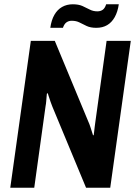

<svg xmlns="http://www.w3.org/2000/svg" viewBox="-20 -877 632 897"><path d="M28 0 124 -686H236L393 -308Q397 -300 402 -284.5Q407 -269 411 -256.5Q415 -244 415 -244L418 -247Q418 -247 419.5 -259Q421 -271 422.5 -285Q424 -299 425 -304L478 -686H591L495 0H382L225 -378Q222 -385 216.5 -400.5Q211 -416 207 -429Q203 -442 203 -442L199 -439Q199 -439 198 -428.5Q197 -418 196 -404.5Q195 -391 193 -382L140 0ZM215 -747Q220 -783 234 -807.5Q248 -832 270 -844.5Q292 -857 320 -857Q347 -857 365 -849Q383 -841 399 -832.5Q415 -824 435 -824Q449 -824 459.5 -831Q470 -838 476 -857H535Q530 -822 516 -797Q502 -772 480.5 -759.5Q459 -747 430 -747Q403 -747 385 -755.5Q367 -764 351.5 -772Q336 -780 315 -780Q301 -780 290.5 -772.5Q280 -765 274 -747Z"/></svg>

Font: Archivo Narrow
Style: Bold Italic
Weight: 700
Italic angle: -8°
Designer: Hector Gatti
Foundry: Omnibus-Type
Version: Version 3.002